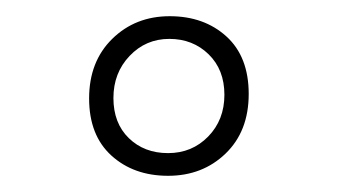

<svg xmlns="http://www.w3.org/2000/svg" viewBox="-20 -730 418 237"><path d="M187.5 -513Q145 -513 117.5 -538Q90 -563 90 -608.5Q90 -654 118.5 -682Q147 -710 189.5 -710Q232 -710 259.5 -685Q287 -660 287 -614Q287 -568 258.5 -540.5Q230 -513 187.5 -513ZM189 -682Q160 -682 140 -661Q120 -640 120 -609Q120 -578 139 -559.5Q158 -541 187.5 -541Q217 -541 237 -561.5Q257 -582 257 -613Q257 -644 237.5 -663Q218 -682 189 -682Z"/></svg>

Font: Antic Slab
Style: Regular
Weight: 400
Designer: Santiago Orozco
Foundry: Santiago Orozco
Version: Version 001.001